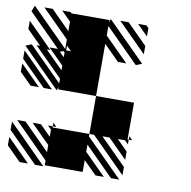

<svg xmlns="http://www.w3.org/2000/svg" viewBox="-82 -748 826 830"><g transform="rotate(10 331.0 -333.5)"><path d="M125 5.2 -5.2 -125V-161.5L161.5 5.2ZM57.3 5.2 -5.2 -57.3V-93.8L93.8 5.2ZM161.5 -328.1 -5.2 -494.8 20.8 -505.2 166.7 -359.4V-380.2L41.7 -505.2H57.3L-5.2 -567.7V-604.2L104.2 -494.8H88.5L166.7 -416.7V-437.5L99 -505.2H135.4L-5.2 -645.8L5.2 -671.9L166.7 -510.4V-552.1L46.9 -671.9H83.3L166.7 -588.5V-630.2L125 -671.9H161.5L166.7 -666.7H333.3V-656.2L338.5 -671.9L505.2 -505.2L479.2 -494.8L333.3 -640.6V-599L437.5 -494.8H401L333.3 -562.5V-333.3H500V-171.9H505.2V-151L489.6 -166.7H458.3L505.2 -119.8V-83.3L421.9 -166.7H390.6L505.2 -52.1V-15.6L354.2 -166.7H333.3V-156.2L494.8 5.2H458.3L333.3 -119.8V-88.5L427.1 5.2H390.6L333.3 -52.1V0H166.7V-20.8L15.6 -171.9H52.1L166.7 -57.3V-88.5L83.3 -171.9H119.8L166.7 -125V-156.2L151 -171.9H171.9V-166.7H333.3V-333.3H166.7V-343.8ZM104.2 -328.1 -5.2 -437.5V-474L140.6 -328.1ZM46.9 -328.1 -5.2 -380.2V-416.7L83.3 -328.1ZM505.2 -625 458.3 -671.9H494.8L505.2 -661.5ZM505.2 -546.9 380.2 -671.9H416.7L505.2 -583.3ZM505.2 -171.9H520.8L505.2 -187.5ZM171.9 -171.9H187.5L171.9 -187.5ZM161.5 -500 145.8 -494.8 166.7 -474V-494.8ZM171.9 -505.2H192.7L171.9 -526Z"/></g></svg>

Font: 0xA000-Monochrome
Style: Monochrome
Weight: 400
Version: Version 0.1